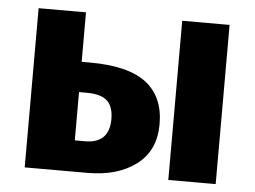

<svg xmlns="http://www.w3.org/2000/svg" viewBox="-43 -585 846 638"><g transform="rotate(5 379.5 -265.5)"><path d="M495 -182Q495 -94 433 -47Q371 0 270 0H61V-531H219V-366H246Q375 -366 435 -319.5Q495 -273 495 -182ZM698 -531V0H540V-531ZM334 -185Q334 -226 313.5 -245.5Q293 -265 244 -265H219V-104H253Q334 -104 334 -185Z"/></g></svg>

Font: FiraGOUPP
Style: Bold
Weight: 700
Designer: bBox Type
Foundry: bBox Type GmbH
Version: Version 1.001